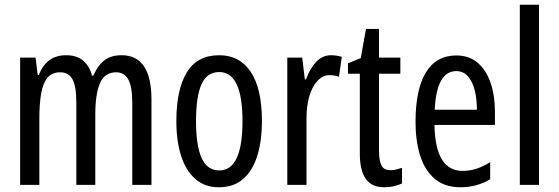

<svg xmlns="http://www.w3.org/2000/svg" viewBox="-20 -780 2358 810"><path d="M493 -547Q619 -547 619 -360V0H538V-345Q538 -415 521 -445Q504 -475 470 -475Q422 -475 402 -429.5Q382 -384 382 -296V0H302V-348Q302 -417 285.5 -446Q269 -475 234 -475Q198 -475 179 -450.5Q160 -426 153 -382Q146 -338 146 -281V0H65V-537H130L139 -464H144Q176 -547 259 -547Q305 -547 332 -523Q359 -499 368 -461H374Q393 -505 421 -526Q449 -547 493 -547Z M1085 -269Q1085 -186 1065.5 -123Q1046 -60 1006 -25Q966 10 903 10Q844 10 804 -25Q764 -60 744 -122.5Q724 -185 724 -269Q724 -402 768 -474.5Q812 -547 905 -547Q991 -547 1038 -476.5Q1085 -406 1085 -269ZM807 -269Q807 -166 830.5 -113.5Q854 -61 905 -61Q1003 -61 1003 -269Q1003 -476 905 -476Q853 -476 830 -424.5Q807 -373 807 -269Z M1376 -547Q1400 -547 1422 -540L1410 -456Q1393 -463 1370 -463Q1342 -463 1319.5 -439Q1297 -415 1285 -374Q1273 -333 1273 -280V0H1192V-537H1255L1266 -445H1271Q1288 -492 1314.5 -519.5Q1341 -547 1376 -547Z M1628 -62Q1640 -62 1652 -65Q1664 -68 1676 -72V-6Q1660 1 1642 5.5Q1624 10 1601 10Q1548 10 1523 -25.5Q1498 -61 1498 -133V-469H1448V-513L1502 -535L1524 -658H1579V-537H1669V-469H1579V-143Q1579 -103 1589 -82.5Q1599 -62 1628 -62Z M1905 -546Q1960 -546 1996 -514.5Q2032 -483 2050 -429.5Q2068 -376 2068 -309V-253H1813Q1816 -59 1932 -59Q1961 -59 1989.5 -68Q2018 -77 2048 -96V-24Q1992 10 1923 10Q1855 10 1813 -26.5Q1771 -63 1752 -125Q1733 -187 1733 -265Q1733 -402 1776.5 -474Q1820 -546 1905 -546ZM1905 -480Q1864 -480 1841 -440Q1818 -400 1814 -317H1992Q1992 -361 1983 -398Q1974 -435 1954.5 -457.5Q1935 -480 1905 -480Z M2254 0H2173V-760H2254Z"/></svg>

Font: Noto Sans Lao ExtraCondensed
Style: Regular
Weight: 400
Width: 2
Designer: Monotype Design Team
Foundry: Monotype Imaging Inc.
Version: Version 2.004; ttfautohint (v1.8.4.7-5d5b)